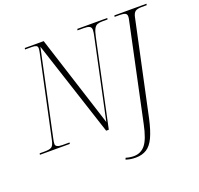

<svg xmlns="http://www.w3.org/2000/svg" viewBox="-172 -886 1343 1299"><g transform="rotate(-20 499.5 -237.0)"><path d="M-14 0 -12 -10H24Q59 -10 73.5 -19Q88 -28 96 -65L221 -650Q225 -669 225 -681Q225 -694 215 -699Q205 -704 185 -704H135L137 -714H273L484 -55L604 -620Q612 -655 612 -671Q612 -690 599 -697Q586 -704 559 -704H513L515 -714H731L729 -704H693Q670 -704 655.5 -698.5Q641 -693 631.5 -675Q622 -657 614 -619L482 0H463L239 -686L109 -75Q106 -62 104.5 -52Q103 -42 103 -35Q103 -10 152 -10H203L201 0ZM590 240Q568 240 551.5 237Q535 234 519 229L524 217Q552 226 581 226Q632 226 664 186.5Q696 147 717 45L866 -657Q867 -662 867.5 -667Q868 -672 868 -676Q868 -692 856 -698Q844 -704 819 -704H780L782 -714H1013L1011 -704H976Q943 -704 929 -694Q915 -684 909 -656L764 22Q746 103 723.5 151Q701 199 668.5 219.5Q636 240 590 240Z"/></g></svg>

Font: Noto Serif Display SemiCondensed ExtraLight
Style: Italic
Weight: 200
Width: 4
Italic angle: -12°
Designer: Monotype Design Team
Foundry: Monotype Imaging Inc.
Version: Version 2.009